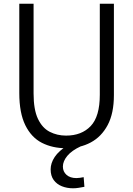

<svg xmlns="http://www.w3.org/2000/svg" viewBox="-20 -788 719 1035"><path d="M336 11Q263 11 206 -18Q149 -47 116.5 -113Q84 -179 84 -286V-768H161V-284Q161 -197 184.5 -147.5Q208 -98 248 -77.5Q288 -57 336 -57Q420 -57 469 -108.5Q518 -160 518 -277V-768H594V-275Q594 -177 560.5 -114Q527 -51 469 -20Q411 11 336 11ZM374 227Q341 227 313.5 216Q286 205 269.5 182.5Q253 160 253 125Q253 91 275 58Q297 25 345 -5L417 0Q367 23 343 52Q319 81 319 110Q319 137 338.5 154.5Q358 172 392 172Q401 172 411 170.5Q421 169 431 167L435 219Q420 222 404 224.5Q388 227 374 227Z"/></svg>

Font: Yaldevi
Style: Regular
Weight: 400
Designer: Sol Matas, Rajitha Manaperi, Kosala Senevirathne
Foundry: Mooniak
Version: Version 1.100